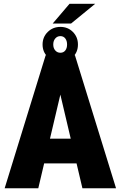

<svg xmlns="http://www.w3.org/2000/svg" viewBox="-20 -1006 645 1026"><path d="M316.9 -561.5 184.6 0H4.9L224.1 -710.9H336.4ZM420.4 0 288.1 -561.5 266.1 -710.9H380.4L600.1 0ZM425.8 -265.1V-132.8H117.7V-265.1ZM261.7 -880.4 351.6 -985.8H488.8L359.9 -880.4ZM207.5 -768.1Q207.5 -808.1 235.1 -835.2Q262.7 -862.3 302.7 -862.3Q342.8 -862.3 369.6 -835.2Q396.5 -808.1 396.5 -768.1Q396.5 -727.5 369.6 -701.4Q342.8 -675.3 302.7 -675.3Q262.7 -675.3 235.1 -701.7Q207.5 -728 207.5 -768.1ZM264.6 -768.1Q264.6 -748.5 275.4 -736.3Q286.1 -724.1 302.7 -724.1Q319.3 -724.1 328.9 -736.3Q338.4 -748.5 338.4 -768.1Q338.4 -788.1 328.9 -800.5Q319.3 -813 302.7 -813Q286.1 -813 275.4 -800.5Q264.6 -788.1 264.6 -768.1Z"/></svg>

Font: Roboto Condensed Black
Style: Regular
Weight: 900
Designer: Christian Robertson
Foundry: Google
Version: Version 3.008; 2023